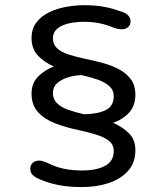

<svg xmlns="http://www.w3.org/2000/svg" viewBox="-20 -692 659 758"><path d="M304 46.5Q248.5 46.5 206.8 37.8Q165 29 135.5 15Q119 8.5 109.2 -1Q99.5 -10.5 99.5 -25Q99.5 -40.5 109.2 -49.2Q119 -58 135 -58Q142.5 -58 151.2 -55Q160 -52 170.5 -47.5Q199 -33 231.2 -26Q263.5 -19 304 -19Q360 -19 394.5 -37Q429 -55 429 -96Q429 -121 410 -136Q391 -151 359.2 -160.8Q327.5 -170.5 290 -178.5Q241.5 -188.5 199.2 -204.5Q157 -220.5 130.8 -248.5Q104.5 -276.5 104.5 -322.5Q104.5 -363 130 -389.2Q155.5 -415.5 192.5 -429.5Q156 -445.5 130.2 -472Q104.5 -498.5 104.5 -542Q104.5 -577.5 122.8 -602.2Q141 -627 171.5 -642.2Q202 -657.5 239 -664.5Q276 -671.5 313 -671.5Q356.5 -671.5 391.5 -665Q426.5 -658.5 450 -649Q475.5 -642.5 485.5 -631.8Q495.5 -621 495.5 -608Q495.5 -593.5 485.8 -585Q476 -576.5 461 -576.5Q452.5 -576.5 443.5 -578.5Q434.5 -580.5 425 -584Q401.5 -594.5 372.5 -600.2Q343.5 -606 310.5 -606Q292.5 -606 271.2 -603.2Q250 -600.5 231.5 -593.5Q213 -586.5 201 -573.8Q189 -561 189 -540.5Q189 -516.5 205.2 -501.5Q221.5 -486.5 250 -477.2Q278.5 -468 315 -460Q353 -452.5 388.8 -442.5Q424.5 -432.5 452.8 -416.8Q481 -401 497.8 -377.2Q514.5 -353.5 514.5 -318.5Q514.5 -275 490.2 -248Q466 -221 426.5 -207Q463.5 -191 489 -165.8Q514.5 -140.5 514.5 -99Q514.5 -49.5 485.5 -17.2Q456.5 15 408.8 30.8Q361 46.5 304 46.5ZM189 -324Q189 -300.5 204.8 -284.8Q220.5 -269 248.2 -259Q276 -249 311 -241Q364.5 -241.5 396.8 -257Q429 -272.5 429 -312.5Q429 -336.5 411.5 -352Q394 -367.5 365.2 -377.8Q336.5 -388 302 -395.5Q279 -395 252.5 -387.8Q226 -380.5 207.5 -365.2Q189 -350 189 -324Z"/></svg>

Font: Sono Monospace
Style: Regular
Weight: 400
Designer: Tyler Finck
Foundry: Tyler Finck
Version: Version 2.112